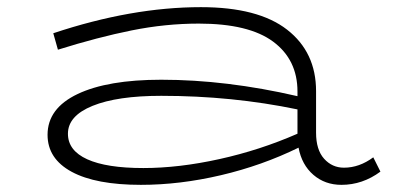

<svg xmlns="http://www.w3.org/2000/svg" viewBox="-20 -504 1099 537"><path d="M1044 -24Q994 13 935 13Q889 13 856.5 -15Q824 -43 815 -91Q713 -41 598 -14Q483 13 374 13Q248 13 180.5 -23.5Q113 -60 113 -127Q113 -201 197 -241Q281 -281 431 -281Q613 -281 812 -235V-248Q812 -337 744 -387.5Q676 -438 536 -438Q443 -438 348.5 -419Q254 -400 142 -365L129 -411Q348 -484 542 -484Q702 -484 783 -421Q864 -358 864 -249V-133Q864 -85 886.5 -60Q909 -35 942 -35Q985 -35 1024 -64ZM381 -34Q480 -34 593.5 -59Q707 -84 812 -130V-198Q629 -236 431 -236Q308 -236 239 -208Q170 -180 170 -130Q170 -83 224 -58.5Q278 -34 381 -34Z"/></svg>

Font: BioRhyme Expanded Light
Style: Regular
Weight: 300
Width: 7
Designer: Aoife Mooney
Foundry: Aoife Mooney Type
Version: Version 1.001